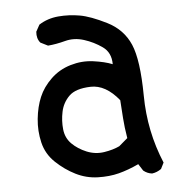

<svg xmlns="http://www.w3.org/2000/svg" viewBox="-43 -561 587 606"><g transform="rotate(-5 250.0 -258.5)"><path d="M415 2Q399.4 0 387.7 -9.8L374 -31.2Q340.8 -15.6 310.5 -7.8Q280.3 0 243.7 -1Q207 -2 173.8 -18.6Q140.6 -35.2 112.3 -62Q84 -88.9 75.2 -126Q66.4 -163.1 70.3 -201.2Q74.2 -239.3 86.9 -269.5Q99.6 -299.8 126 -325.2Q152.3 -350.6 188.5 -361.3Q224.6 -372.1 260.7 -367.2Q296.9 -362.3 321.3 -352.5Q321.3 -389.6 294.9 -408.2Q268.6 -426.8 237.8 -436.5Q207 -446.3 177.7 -438.5Q148.4 -430.7 123 -428.7L99.6 -440.4Q87.9 -454.1 89.8 -475.6L101.6 -497.1Q128.9 -514.6 163.1 -517.6Q197.3 -520.5 231 -514.6Q264.6 -508.8 315.4 -483.4Q366.2 -458 387.7 -408.2Q409.2 -358.4 410.2 -245.1Q411.1 -131.8 454.1 -29.3L444.3 -9.8Q430.7 0 415 2ZM319.3 -92.8 346.7 -116.2Q340.8 -151.4 338.9 -179.7Q336.9 -208 335 -237.3Q293 -289.1 245.1 -287.6Q197.3 -286.1 176.8 -265.6Q156.2 -245.1 150.4 -216.8Q144.5 -188.5 147.5 -161.1Q150.4 -133.8 168.9 -115.2Q187.5 -96.7 214.8 -85.4Q242.2 -74.2 270.5 -78.6Q298.8 -83 319.3 -92.8Z"/></g></svg>

Font: NaikaiFont
Style: Regular
Weight: 400
Version: Version 1.67